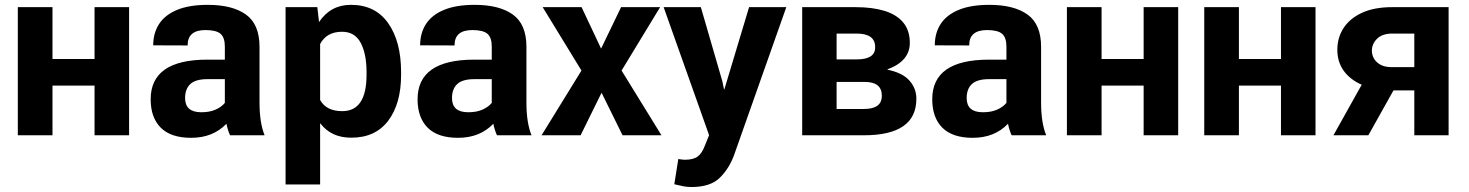

<svg xmlns="http://www.w3.org/2000/svg" viewBox="-20 -558 6060 792"><path d="M512.5 0H370V-205H196.5V0H53.5V-528.5H196.5V-314.5H370V-528.5H512.5Z M768.5 10.5Q685 10.5 643.2 -31.2Q601.5 -73 601.5 -148.5Q601.5 -312 835.5 -312H907.5V-366Q907.5 -403 889.8 -418.5Q872 -434 827.5 -434Q754 -434 754 -371.5V-370.5L612 -371Q612 -421.5 636.2 -459Q660.5 -496.5 710.5 -517.2Q760.5 -538 837 -538Q939 -538 994.8 -497.8Q1050.5 -457.5 1050.5 -365V-135Q1050.5 -51.5 1071.5 0H929Q919.5 -20.5 914 -47.5Q858.5 10.5 768.5 10.5ZM811 -95Q845 -95 869.2 -105.8Q893.5 -116.5 907.5 -133.5V-231.5H835.5Q786.5 -231.5 765 -211.2Q743.5 -191 743.5 -153.5Q743.5 -95.5 809 -95Z M1300.5 203H1158V-528.5H1289L1296 -467Q1343.5 -538 1427 -538Q1427.5 -538 1428 -538Q1528 -538 1581.2 -462.5Q1634.5 -387 1634.5 -260V-249.5Q1634.5 -130.5 1581.5 -60.2Q1528.5 10 1429 10Q1346 10 1301.5 -49L1300.5 -48.5ZM1392 -99.5Q1492 -99.5 1492 -249.5V-260Q1492 -336 1467.8 -381.5Q1443.5 -427 1391 -427Q1327.5 -427 1300.5 -376.5V-145.5Q1326 -99.5 1392 -99.5Z M1869.5 10.5Q1786 10.5 1744.2 -31.2Q1702.5 -73 1702.5 -148.5Q1702.5 -312 1936.5 -312H2008.5V-366Q2008.5 -403 1990.8 -418.5Q1973 -434 1928.5 -434Q1855 -434 1855 -371.5V-370.5L1713 -371Q1713 -421.5 1737.2 -459Q1761.5 -496.5 1811.5 -517.2Q1861.5 -538 1938 -538Q2040 -538 2095.8 -497.8Q2151.5 -457.5 2151.5 -365V-135Q2151.5 -51.5 2172.5 0H2030Q2020.5 -20.5 2015 -47.5Q1959.5 10.5 1869.5 10.5ZM1912 -95Q1946 -95 1970.2 -105.8Q1994.5 -116.5 2008.5 -133.5V-231.5H1936.5Q1887.5 -231.5 1866 -211.2Q1844.5 -191 1844.5 -153.5Q1844.5 -95.5 1910 -95Z M2708.5 0H2548L2461.5 -175.5L2375 0H2214L2378.5 -267L2218.5 -528.5H2379L2459.5 -357.5L2542 -528.5H2703L2544 -267Z M2832 213.5Q2815 213.5 2799.5 210.5Q2784 207.5 2761.5 202L2778 98Q2796.5 101 2805 101Q2840.5 101 2858.5 87.2Q2876.5 73.5 2888.5 40.5L2905 -0.5L2717.5 -528.5H2871L2960 -221.5L2966.5 -189.5H2968L3070 -528.5H3223.5L3009 79Q2989 135.5 2950 174.5Q2911 213.5 2832 213.5Z M3544 0H3289V-528.5H3509.5Q3578.5 -528.5 3628.5 -513.2Q3678.5 -498 3705.8 -465.2Q3733 -432.5 3733 -381Q3733 -306 3641 -272V-270.5Q3702.5 -258 3731.2 -225.8Q3760 -193.5 3760 -151Q3760 -150.5 3760 -150.5Q3760 0 3544 0ZM3513.5 -313Q3590 -313 3590 -362V-364Q3590 -419.5 3513.5 -419.5H3431V-313ZM3544 -108.5Q3580.5 -108.5 3599 -121.8Q3617.5 -135 3617.5 -163.5Q3617.5 -220 3547.5 -220H3431V-108.5Z M3992.5 10.5Q3909 10.5 3867.2 -31.2Q3825.5 -73 3825.5 -148.5Q3825.5 -312 4059.5 -312H4131.5V-366Q4131.5 -403 4113.8 -418.5Q4096 -434 4051.5 -434Q3978 -434 3978 -371.5V-370.5L3836 -371Q3836 -421.5 3860.2 -459Q3884.5 -496.5 3934.5 -517.2Q3984.5 -538 4061 -538Q4163 -538 4218.8 -497.8Q4274.5 -457.5 4274.5 -365V-135Q4274.5 -51.5 4295.5 0H4153Q4143.5 -20.5 4138 -47.5Q4082.5 10.5 3992.5 10.5ZM4035 -95Q4069 -95 4093.2 -105.8Q4117.5 -116.5 4131.5 -133.5V-231.5H4059.5Q4010.5 -231.5 3989 -211.2Q3967.5 -191 3967.5 -153.5Q3967.5 -95.5 4033 -95Z M4840 0H4697.5V-205H4524V0H4381V-528.5H4524V-314.5H4697.5V-528.5H4840Z M5406.5 0H5264V-205H5090.5V0H4947.5V-528.5H5090.5V-314.5H5264V-528.5H5406.5Z M5955.5 0H5814V-185H5728L5624.5 0H5480.5L5597 -208.5Q5548.5 -230 5522.5 -266.5Q5496.5 -303 5496.5 -353Q5496.5 -403 5522.5 -442.8Q5548.5 -482.5 5598.8 -505.5Q5649 -528.5 5723 -528.5H5955.5ZM5814 -281V-419.5H5723Q5682 -419.5 5660.5 -398.2Q5639 -377 5639 -349Q5639 -331 5648 -315.8Q5657 -300.5 5675 -290.8Q5693 -281 5721 -281Z"/></svg>

Font: Roberto Sans
Style: Bold
Weight: 700
Designer: Google (font) & Cristiano Sobral (main changes)
Version: Version 1.000;October 12, 2021;FontCreator 14.0.0.2814 64-bi